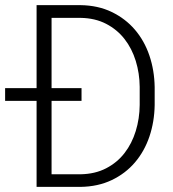

<svg xmlns="http://www.w3.org/2000/svg" viewBox="-42 -731 677 751"><path d="M101.1 0V-336.4H-22V-386.2H101.1V-710.9H272.9Q341.3 -710 395 -684.1Q448.7 -658.2 485.8 -614.7Q522.9 -571.3 542.5 -513.4Q562 -455.6 563 -390.1V-320.3Q562 -254.9 542.5 -197Q522.9 -139.2 485.8 -95.7Q448.7 -52.2 395 -26.6Q341.3 -1 272.9 0ZM276.9 -336.4H159.7V-49.3H272.9Q330.1 -50.3 373.3 -72.8Q416.5 -95.2 445.3 -132.6Q474.1 -169.9 489 -218.5Q503.9 -267.1 504.4 -320.3V-391.6Q503.9 -444.3 489 -492.7Q474.1 -541 445.3 -578.1Q416.5 -615.2 373.3 -637.7Q330.1 -660.2 272.9 -661.1H159.7V-386.2H276.9Z"/></svg>

Font: TypoPRO Roboto Mono
Style: Regular
Weight: 300
Designer: Google
Version: Version 2.000986; 2015; ttfautohint (v1.3)